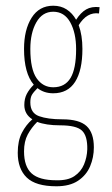

<svg xmlns="http://www.w3.org/2000/svg" viewBox="-20 -479 390 671"><path d="M166 -153Q134 -153 111 -171Q97 -157 91.5 -147.5Q86 -138 86 -121Q86 -84 116.5 -73Q147 -62 198 -62Q257 -62 282.5 -38.5Q308 -15 308 36Q308 71 295 102Q282 133 253 152.5Q224 172 177 172Q105 172 73.5 141.5Q42 111 42 55Q42 13 56.5 -15Q71 -43 93 -62Q65 -80 65 -112Q65 -134 73.5 -150.5Q82 -167 98 -183Q64 -223 64 -308Q64 -375 90.5 -417Q117 -459 166 -459Q193 -459 213 -446Q233 -433 246 -410Q262 -435 281 -446Q300 -457 328 -454L326 -432Q284 -438 255 -391Q268 -356 268 -308Q268 -233 242.5 -193Q217 -153 166 -153ZM166 -174Q207 -174 226.5 -206.5Q246 -239 246 -307Q246 -364 225.5 -401Q205 -438 166 -438Q128 -438 107 -401Q86 -364 86 -308Q86 -237 108 -205.5Q130 -174 166 -174ZM64 50Q64 103 90.5 127Q117 151 177 151Q217 152 240 136.5Q263 121 273.5 96Q284 71 285 43Q286 -4 266.5 -22.5Q247 -41 190 -41Q141 -41 110 -53Q90 -33 77 -9Q64 15 64 50Z"/></svg>

Font: Inconsolata ExtraCondensed ExtraLight
Style: Regular
Weight: 200
Width: 2
Monospace: yes
Designer: Raph Levien, Cyreal, Brenton Simpson
Foundry: Raph Levien, Cyreal, Google
Version: Version 3.001; ttfautohint (v1.8.2.53-6de2)